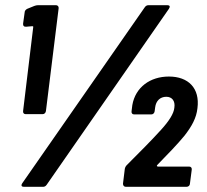

<svg xmlns="http://www.w3.org/2000/svg" viewBox="-20 -720 799 740"><path d="M157 -292 206 -688C207 -695 202 -700 196 -700H127C122 -700 117 -699 112 -697L85 -686C79 -683 75 -678 75 -672L69 -629C68 -621 73 -616 81 -617L104 -619C107 -619 109 -618 108 -615L69 -292C68 -285 72 -280 79 -280H144C151 -280 156 -285 157 -292ZM538 -692 66 -14C60 -5 63 0 72 0H146C151 0 156 -2 160 -8L631 -686C637 -695 634 -700 625 -700H553C547 -700 542 -698 538 -692ZM586 -84C628 -127 663 -163 691 -197C719 -233 737 -265 741 -303C751 -380 706 -425 631 -425C559 -425 502 -384 490 -315L487 -291C486 -284 490 -279 497 -279H563C570 -279 575 -284 576 -291L578 -306C581 -331 597 -347 621 -347C643 -347 656 -331 652 -305C650 -282 631 -253 601 -220C564 -179 518 -133 469 -84C465 -80 462 -75 461 -69L454 -12C454 -5 458 0 465 0H699C706 0 712 -5 712 -12L719 -66C720 -73 716 -78 709 -78H589C585 -78 583 -81 586 -84Z"/></svg>

Font: Barlow Semi Condensed
Style: Bold Italic
Weight: 700
Width: 4
Italic angle: -7°
Designer: Jeremy Tribby
Foundry: Tribby Type
Version: Version 1.422;hotconv 1.0.109;makeotfexe 2.5.65596